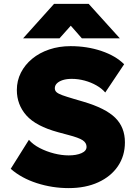

<svg xmlns="http://www.w3.org/2000/svg" viewBox="-20 -951 686 986"><path d="M332.5 15Q248.5 15 169.2 -10.5Q90 -36 35 -84L128.5 -233Q149 -209 183.5 -191Q218 -173 257.5 -163Q297 -153 332.5 -153Q372.5 -153 398.5 -164.5Q424.5 -176 424.5 -197Q424.5 -217.5 404.5 -230.8Q384.5 -244 330.5 -258L278.5 -272Q164.5 -303 115.5 -358.2Q66.5 -413.5 66.5 -489Q66.5 -536.5 87.2 -577.5Q108 -618.5 145.2 -649.2Q182.5 -680 233 -697Q283.5 -714 342.5 -714Q427.5 -714 500.8 -689.2Q574 -664.5 617.5 -621L520.5 -476Q503 -496.5 475.5 -512.2Q448 -528 415 -537Q382 -546 348.5 -546Q322 -546 302.5 -539.8Q283 -533.5 272.2 -522.8Q261.5 -512 261.5 -498Q261.5 -485.5 270.5 -477.5Q279.5 -469.5 300.2 -462Q321 -454.5 356.5 -444L407.5 -429Q521.5 -395.5 571.5 -346.5Q621.5 -297.5 621.5 -220Q621.5 -150.5 585.5 -97.5Q549.5 -44.5 484.5 -14.8Q419.5 15 332.5 15ZM98.5 -754 257.5 -931H435.5L595.5 -754H400.5L343.5 -819L285.5 -754Z"/></svg>

Font: Geologica Roman Black
Style: Regular
Weight: 900
Designer: Sindre Bremnes, Frode Helland
Foundry: Monokrom Skriftforlag AS
Version: Version 1.010;gftools[0.9.28]